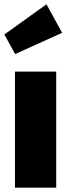

<svg xmlns="http://www.w3.org/2000/svg" viewBox="-42 -864 306 884"><path d="M171.9 -844.2 244.1 -712.9 27.8 -615.2 -22 -705.1ZM216.8 -534.2V0H26.9V-534.2Z"/></svg>

Font: Fira Sans Compressed Heavy
Style: Regular
Weight: 900
Width: 1
Designer: Carrois Corporate & Edenspiekermann AG
Foundry: Carrois Corporate GbR & Edenspiekermann AG
Version: Version 4.203;PS 004.203;hotconv 1.0.88;makeotf.lib2.5.64775